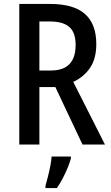

<svg xmlns="http://www.w3.org/2000/svg" viewBox="-20 -734 563 975"><path d="M234 -714Q354 -714 411.5 -663Q469 -612 469 -510Q469 -437 438 -390.5Q407 -344 352 -318L513 0H399L261 -292H180V0H78V-714ZM233 -625H180V-376H239Q364 -376 364 -506Q364 -569 332 -597Q300 -625 233 -625ZM340 71Q330 106 310.5 147.5Q291 189 269 221H211V209Q216 192 223 164.5Q230 137 235.5 109Q241 81 242 61H340Z"/></svg>

Font: Noto Sans Condensed Medium
Style: Regular
Weight: 500
Width: 3
Designer: Monotype Design Team
Foundry: Monotype Imaging Inc.
Version: Version 2.013; ttfautohint (v1.8.4.7-5d5b)